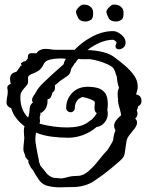

<svg xmlns="http://www.w3.org/2000/svg" viewBox="-20 -784 632 821"><path d="M281 16Q271 16 259.5 16.5Q248 17 235 17Q210 17 186 11.5Q162 6 148 -13Q129 -40 122 -55L117 -61Q110 -69 107 -77Q104 -85 99 -95Q101 -95 104.5 -93Q108 -91 106 -92L88 -113Q89 -118 84.5 -127.5Q80 -137 80 -145Q80 -157 81.5 -169Q83 -181 84 -194Q83 -202 82.5 -209.5Q82 -217 82 -225Q82 -237 85 -244Q66 -258 51 -276.5Q36 -295 28 -321Q20 -324 14 -330Q8 -336 8 -346Q8 -358 10.5 -369Q13 -380 13 -391Q13 -394 13 -397Q13 -400 12 -403Q12 -405 11.5 -406Q11 -407 11 -408Q11 -421 26 -425Q23 -437 23 -447Q23 -458 28.5 -465.5Q34 -473 50 -477L63 -494Q64 -497 68 -503H73L69 -513Q74 -516 77.5 -519Q81 -522 86 -522H89Q91 -526 94.5 -528.5Q98 -531 99 -534V-539Q99 -556 112.5 -556.5Q126 -557 136 -556Q141 -565 151.5 -570Q162 -575 172 -575Q188 -575 197 -573Q206 -571 225 -571H299Q329 -603 373.5 -627Q418 -651 464 -651Q480 -651 498.5 -636Q517 -621 517 -603Q517 -588 507.5 -580.5Q498 -573 489 -573Q474 -573 474 -587Q474 -592 477 -598L479 -603Q477 -605 472 -609.5Q467 -614 464 -614Q436 -614 407 -601.5Q378 -589 354 -570Q388 -569 420 -561.5Q452 -554 475 -535Q494 -521 516 -502Q538 -483 553.5 -461Q569 -439 569 -414Q569 -405 566.5 -397Q564 -389 562 -380L566 -379Q585 -374 585 -352Q585 -336 571 -330L570 -329V-328Q570 -326 569 -323Q568 -320 567 -317L565 -310Q568 -306 568 -298Q568 -294 566.5 -289Q565 -284 560 -279L558 -277L559 -276Q566 -269 566 -260Q566 -248 556 -235Q546 -222 535 -208.5Q524 -195 521 -181Q516 -151 514.5 -136.5Q513 -122 508.5 -114Q504 -106 492 -95.5Q480 -85 454 -63Q420 -35 381.5 -9.5Q343 16 288 16ZM100 -281Q102 -286 103 -290.5Q104 -295 105 -300Q106 -313 107.5 -325Q109 -337 121 -346Q117 -350 117 -356Q117 -365 124.5 -375.5Q132 -386 136 -394Q143 -408 165.5 -430Q188 -452 213 -474.5Q238 -497 252 -509Q255 -524 262 -532Q258 -533 254 -533.5Q250 -534 245 -534H235Q216 -534 195 -529.5Q174 -525 167 -510Q157 -489 143 -480.5Q129 -472 117 -468Q105 -464 100 -455Q100 -440 100 -434Q100 -428 97 -423Q94 -418 82 -405Q75 -396 71 -389Q67 -382 67 -369Q67 -340 75.5 -318.5Q84 -297 100 -281ZM243 -21Q257 -23 273 -27.5Q289 -32 312 -32Q336 -32 359.5 -53Q383 -74 403.5 -100.5Q424 -127 440 -143L443 -148Q448 -157 454 -166Q460 -175 464 -185Q465 -198 467.5 -208Q470 -218 474 -226Q468 -237 468 -246Q468 -257 475 -267Q482 -277 492 -286L498 -291Q497 -300 493.5 -313Q490 -326 487 -337Q486 -338 486 -340V-344Q486 -347 485 -350Q484 -353 484 -354Q484 -356 484.5 -356.5Q485 -357 485 -358Q484 -364 483.5 -370Q483 -376 483 -382Q483 -398 489 -408Q485 -420 482.5 -432Q480 -444 480 -452V-455Q475 -466 473 -475Q471 -484 464 -493Q457 -502 435 -511Q418 -519 398.5 -524Q379 -529 365 -531H326Q319 -531 317 -533Q315 -532 312 -529Q305 -521 303 -516L300 -514Q296 -508 292.5 -502Q289 -496 285 -491Q282 -478 279 -471.5Q276 -465 268 -459Q260 -453 240 -440Q234 -436 229 -431Q224 -426 218 -422L215 -420V-408Q215 -403 213.5 -398.5Q212 -394 204 -388L203 -384Q201 -375 197 -368Q193 -361 183 -359Q186 -320 156 -301Q154 -303 154 -304L152 -291Q150 -287 150 -281Q150 -278 150.5 -274.5Q151 -271 151 -267Q151 -264 150.5 -261Q150 -258 149 -255Q210 -239 267 -239H268Q293 -239 317 -244Q341 -249 360 -264Q363 -266 366.5 -269Q370 -272 374 -274Q380 -280 385 -286.5Q390 -293 394 -300Q388 -304 386 -309.5Q384 -315 384 -322Q384 -329 385 -336Q386 -343 385 -349Q378 -356 360.5 -362Q343 -368 332 -369Q331 -369 327 -367L320 -363Q319 -362 315 -360Q300 -345 300 -323Q300 -314 294.5 -309Q289 -304 282 -304Q275 -304 269 -309Q263 -314 263 -323Q263 -360 288.5 -386.5Q314 -413 355 -413Q377 -413 396.5 -408Q416 -403 428.5 -387.5Q441 -372 441 -338Q441 -332 440.5 -325.5Q440 -319 439 -314Q440 -310 440.5 -306Q441 -302 441 -298Q441 -277 427 -260Q413 -243 393 -241Q368 -219 336 -207Q304 -195 272 -195Q238 -195 202 -199.5Q166 -204 134 -217Q133 -210 132 -203Q131 -196 131 -189Q131 -179 135 -156Q139 -133 143 -113L145 -105Q147 -98 146 -95L147 -92Q149 -85 153 -75Q167 -59 177.5 -45Q188 -31 207 -24ZM476 -692Q453 -692 445 -706Q437 -720 435 -732Q434 -740 445 -751.5Q456 -763 463 -764Q482 -766 494.5 -757Q507 -748 508 -734Q510 -706 498.5 -699Q487 -692 476 -692ZM346 -692Q323 -692 315 -706Q307 -720 305 -732Q304 -740 315 -751.5Q326 -763 333 -764Q352 -766 364.5 -757Q377 -748 378 -734Q380 -706 368.5 -699Q357 -692 346 -692Z"/></svg>

Font: Are You Serious
Style: Regular
Weight: 400
Designer: Robert E. Leuschke
Foundry: Robert E. Leuschke
Version: Version 1.100